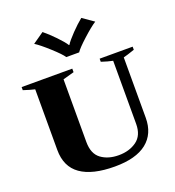

<svg xmlns="http://www.w3.org/2000/svg" viewBox="-173 -1133 1169 1279"><g transform="rotate(-20 411.5 -493.5)"><path d="M195 -942 274 -997Q309 -969 351.5 -925Q394 -881 410 -855H413Q429 -881 471.5 -925Q514 -969 549 -997L628 -942Q593 -920 533 -865.5Q473 -811 457 -786H366Q350 -811 290 -865.5Q230 -920 195 -942ZM98 -225V-655Q66 -662 18 -678V-700H377V-675L298 -653V-209Q298 -125 347.5 -88.5Q397 -52 472 -52Q547 -52 599 -89.5Q651 -127 651 -209V-656Q616 -663 571 -678V-700H805V-678Q750 -659 725 -653V-225Q725 -112 648.5 -51Q572 10 422 10Q263 10 180.5 -48Q98 -106 98 -225Z"/></g></svg>

Font: Trirong Black
Style: Regular
Weight: 900
Designer: Katatrad Team
Foundry: CadsonDemak
Version: Version 1.001